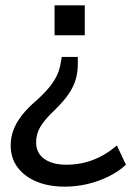

<svg xmlns="http://www.w3.org/2000/svg" viewBox="-20 -509 496 718"><path d="M222 189Q162 189 116.5 170Q71 151 45.5 116.5Q20 82 20 35Q20 4 30.5 -23.5Q41 -51 62 -78Q83 -105 117 -134Q149 -163 167 -186Q185 -209 194.5 -230.5Q204 -252 207 -274L211 -296H271V-269Q271 -239 263 -211.5Q255 -184 236 -156.5Q217 -129 185 -98Q147 -62 131 -35Q115 -8 115 24Q115 50 128.5 68.5Q142 87 167.5 97Q193 107 227 107Q281 107 328 89Q375 71 417 35L451 107Q424 132 387 150.5Q350 169 308 179Q266 189 222 189ZM184 -377V-489H297V-377Z"/></svg>

Font: Nunito Sans 12pt ExtraLight 11pt Medium
Style: Regular
Weight: 500
Version: Version 3.101;gftools[0.9.27]